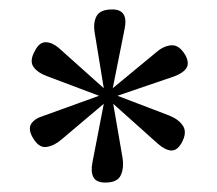

<svg xmlns="http://www.w3.org/2000/svg" viewBox="-20 -798 461 407"><path d="M203 -411Q184 -411 178 -422.5Q172 -434 176 -454L200 -578L110 -502Q95 -489 78.5 -486.5Q62 -484 49 -507Q39 -525 46.5 -536Q54 -547 71 -552L190 -595L81 -636Q59 -644 50.5 -657Q42 -670 55 -692Q64 -709 77.5 -708.5Q91 -708 105 -696L200 -611L181 -727Q177 -749 184.5 -763.5Q192 -778 218 -778Q253 -778 244 -736L219 -611L311 -687Q327 -701 343.5 -702Q360 -703 373 -681Q382 -664 375 -653.5Q368 -643 349 -636L229 -595L339 -553Q359 -545 368 -531Q377 -517 365 -495Q355 -478 342.5 -479Q330 -480 315 -493L220 -578L240 -462Q243 -442 236 -426.5Q229 -411 203 -411Z"/></svg>

Font: Literata 36pt Light
Style: Regular
Weight: 300
Designer: Latin by Veronika Burian and Jose Scaglione. Greek by Irene Vlachou. Cyrillic by Vera Evstafieva.
Foundry: TypeTogether
Version: Version 3.002